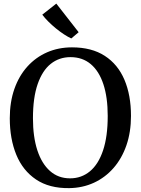

<svg xmlns="http://www.w3.org/2000/svg" viewBox="-20 -1008 762 1040"><path d="M355 11Q247 12.5 175.2 -35.8Q103.5 -84 68.2 -170Q33 -256 33 -367.5Q33 -455.5 58 -526.5Q83 -597.5 128.5 -647.8Q174 -698 235.5 -724.8Q297 -751.5 370 -751.5Q476.5 -751.5 547.5 -705.5Q618.5 -659.5 654 -576Q689.5 -492.5 689.5 -380Q689.5 -292.5 664.8 -221Q640 -149.5 595 -98Q550 -46.5 488.8 -18.2Q427.5 10 355 11ZM359.5 -42Q421 -42 467 -80Q513 -118 538.2 -193.2Q563.5 -268.5 563.5 -380Q563.5 -480.5 540 -551.8Q516.5 -623 471.5 -660.8Q426.5 -698.5 362 -698.5Q300.5 -698.5 255 -662.2Q209.5 -626 184 -552.5Q158.5 -479 158.5 -367.5Q158.5 -267 182.2 -194.2Q206 -121.5 250.8 -81.8Q295.5 -42 359.5 -42ZM365.5 -800Q348 -808 326.2 -822.2Q304.5 -836.5 282.8 -854.2Q261 -872 241.8 -891.2Q222.5 -910.5 209 -928.5L285 -988.5L406 -833.5L366.5 -800Z"/></svg>

Font: Merriweather 20pt Medium
Style: Regular
Weight: 500
Version: Version 2.100